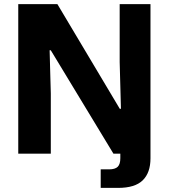

<svg xmlns="http://www.w3.org/2000/svg" viewBox="-20 -749 823 936"><path d="M69 -729H259.7L563.9 -218.7H569.6L563.4 -446.6V-729H713.6V0H532.9L227.6 -503.9H221.9L227.7 -293.1V0H69ZM470.9 76.6H511.9Q541.1 76.6 553.9 64Q566.6 51.4 566.6 22.1V-13.6H713.6V22.9Q713.6 92.9 675.9 129.9Q638.3 167 555.7 167H470.9Z"/></svg>

Font: Mona Sans VF XLt
Style: Regular
Weight: 200
Designer: Deni Anggara
Foundry: GitHub
Version: Version 2.000;Glyphs 3.2.3 (3260)